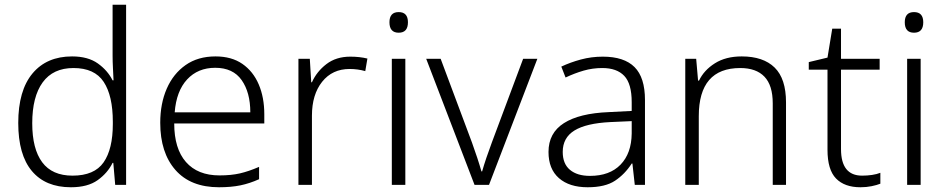

<svg xmlns="http://www.w3.org/2000/svg" viewBox="-20 -780 3992 810"><path d="M279 10Q172 10 114.5 -58.5Q57 -127 57 -261Q57 -398 117 -470Q177 -542 284 -542Q351 -542 392.5 -512.5Q434 -483 455 -441H459Q458 -464 456.5 -492.5Q455 -521 455 -545V-760H512V0H466L458 -93H455Q434 -50 392 -20Q350 10 279 10ZM286 -39Q378 -39 417 -95Q456 -151 456 -257V-266Q456 -376 417.5 -434.5Q379 -493 290 -493Q204 -493 160 -432.5Q116 -372 116 -260Q116 -152 158 -95.5Q200 -39 286 -39Z M889 -542Q957 -542 1002.5 -510.5Q1048 -479 1071.5 -424Q1095 -369 1095 -298V-259H715Q715 -153 764.5 -96.5Q814 -40 906 -40Q955 -40 992 -48.5Q1029 -57 1073 -76V-24Q1033 -6 994 2Q955 10 904 10Q784 10 720 -63Q656 -136 656 -262Q656 -343 683.5 -406Q711 -469 763 -505.5Q815 -542 889 -542ZM888 -494Q815 -494 769.5 -445Q724 -396 717 -306H1036Q1036 -390 999.5 -442Q963 -494 888 -494Z M1458 -541Q1497 -541 1530 -533L1521 -480Q1489 -489 1455 -489Q1382 -489 1339 -435Q1296 -381 1296 -292V0H1239V-532H1287L1293 -433H1296Q1316 -478 1357 -509.5Q1398 -541 1458 -541Z M1662 -729Q1701 -729 1701 -686Q1701 -642 1662 -642Q1623 -642 1623 -686Q1623 -729 1662 -729ZM1690 -532V0H1633V-532Z M1982 0 1778 -532H1839L1971 -179Q1983 -146 1993.5 -114Q2004 -82 2011 -57H2014Q2021 -82 2032 -114.5Q2043 -147 2055 -179L2187 -532H2247L2043 0Z M2523 -541Q2613 -541 2657 -497Q2701 -453 2701 -358V0H2658L2648 -90H2645Q2616 -45 2574.5 -17.5Q2533 10 2459 10Q2382 10 2338 -28.5Q2294 -67 2294 -139Q2294 -219 2359 -260.5Q2424 -302 2548 -307L2645 -312V-349Q2645 -427 2613.5 -460Q2582 -493 2521 -493Q2480 -493 2442 -482Q2404 -471 2366 -453L2348 -499Q2386 -517 2430.5 -529Q2475 -541 2523 -541ZM2555 -265Q2453 -260 2403.5 -229.5Q2354 -199 2354 -139Q2354 -89 2384.5 -63.5Q2415 -38 2469 -38Q2552 -38 2598 -85.5Q2644 -133 2645 -217V-269Z M3109 -542Q3200 -542 3248 -495Q3296 -448 3296 -348V0H3240V-344Q3240 -420 3205 -456.5Q3170 -493 3103 -493Q2928 -493 2928 -290V0H2871V-532H2917L2925 -440H2929Q2950 -484 2996 -513Q3042 -542 3109 -542Z M3617 -39Q3639 -39 3659 -42Q3679 -45 3694 -51V-5Q3679 1 3657 5.5Q3635 10 3610 10Q3543 10 3507 -27Q3471 -64 3471 -148V-486H3392V-518L3471 -537L3491 -659H3528V-532H3691V-486H3528V-151Q3528 -39 3617 -39Z M3836 -729Q3875 -729 3875 -686Q3875 -642 3836 -642Q3797 -642 3797 -686Q3797 -729 3836 -729ZM3864 -532V0H3807V-532Z"/></svg>

Font: RS Noto Sans Light
Style: Regular
Weight: 300
Designer: Monotype Design Team
Foundry: Monotype Imaging Inc.
Version: Version 3.10